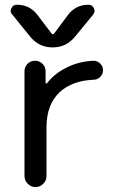

<svg xmlns="http://www.w3.org/2000/svg" viewBox="-20 -800 494 800"><path d="M348.6 -780.3Q364.3 -780.3 371.1 -766.1Q377.9 -752 368.2 -739.3L292 -646.5Q255.9 -602.5 199.2 -602.5Q142.6 -602.5 106.4 -646.5L31.2 -739.3Q24.4 -746.1 24.4 -754.9Q24.4 -759.8 27.3 -765.6Q34.2 -780.3 50.8 -780.3Q103.5 -780.3 135.7 -738.3L194.3 -661.1Q200.2 -653.3 206.1 -661.1L263.7 -738.3Q295.9 -780.3 348.6 -780.3ZM82 -502.9Q82 -521.5 94.7 -534.2Q107.4 -546.9 126 -546.9Q144.5 -546.9 157.2 -534.2Q169.9 -521.5 169.9 -502.9V-455.1Q169.9 -453.1 172.4 -452.1Q174.8 -451.2 175.8 -453.1Q204.1 -490.2 250 -514.6Q303.7 -543.9 369.1 -546.9Q385.7 -546.9 397.5 -535.2Q409.2 -523.4 409.2 -507.8Q409.2 -491.2 397.5 -479.5Q385.7 -467.8 370.1 -467.8Q280.3 -463.9 228.5 -416Q173.8 -364.3 173.8 -270.5V-66.4Q173.8 -47.9 160.2 -34.2Q146.5 -20.5 127.9 -20.5Q109.4 -20.5 95.7 -34.2Q82 -47.9 82 -66.4Z"/></svg>

Font: Gen Jyuu GothicX Regular
Style: Regular
Weight: 400
Designer: [Source Han Sans]
Ryoko NISHIZUKA  (kana & ideographs); Paul D. Hunt (Latin, Greek & Cyrillic); Wenlong ZHANG  (bopomofo
Version: Version 1.002.20150607